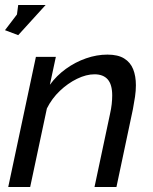

<svg xmlns="http://www.w3.org/2000/svg" viewBox="-28 -750 615 770"><path d="M-8 -629 40 -692 45 -730H155L45 -609ZM116 -522H196L172 -410Q199 -447 236.5 -474Q274 -501 317 -516Q360 -531 403 -531Q445 -531 470 -515.5Q495 -500 506 -472.5Q517 -445 517 -408Q517 -386 513.5 -362Q510 -338 505 -312L439 0H351L413 -292Q418 -314 420 -332.5Q422 -351 422 -367Q422 -411 404 -431.5Q386 -452 351 -452Q318 -452 281 -434Q244 -416 212 -385.5Q180 -355 160 -315L93 0H5Z"/></svg>

Font: Raleway Thin Medium
Style: Italic
Weight: 500
Italic angle: -12°
Version: Version 4.026